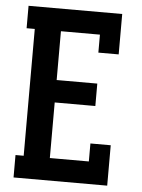

<svg xmlns="http://www.w3.org/2000/svg" viewBox="-53 -777 605 819"><g transform="rotate(5 250.0 -367.5)"><path d="M36 0V-96H71V-639H36V-735H437V-562H350V-639H183V-430H357V-334H183V-96H350V-173H437V0Z"/></g></svg>

Font: Iosevka Gothic
Style: Bold
Weight: 700
Monospace: yes
Designer: Belleve Invis
Foundry: Belleve Invis
Version: Version 15.5.1; ttfautohint (v1.8.4)